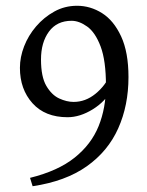

<svg xmlns="http://www.w3.org/2000/svg" viewBox="-20 -624 510 665"><path d="M93 21 84 -8Q181 -32 238.5 -78Q296 -124 321.5 -187Q347 -250 347 -327Q347 -414 328.5 -463Q310 -512 282 -532Q254 -552 228 -552Q177 -552 149.5 -514.5Q122 -477 122 -418Q122 -358 140.5 -326.5Q159 -295 185 -283Q211 -271 235 -271Q276 -271 310.5 -299Q345 -327 363 -368L369 -317Q346 -273 301.5 -245.5Q257 -218 214 -218Q136 -218 92.5 -266.5Q49 -315 49 -389Q49 -426 63.5 -463.5Q78 -501 105 -532.5Q132 -564 168 -584Q204 -604 247 -604Q293 -604 333.5 -578.5Q374 -553 399.5 -498Q425 -443 425 -357Q425 -259 389.5 -179.5Q354 -100 280.5 -48Q207 4 93 21Z"/></svg>

Font: ChillKai
Style: Regular
Weight: 400
Designer: ChillType
Foundry: 寒蝉字型
Version: Version 2.000